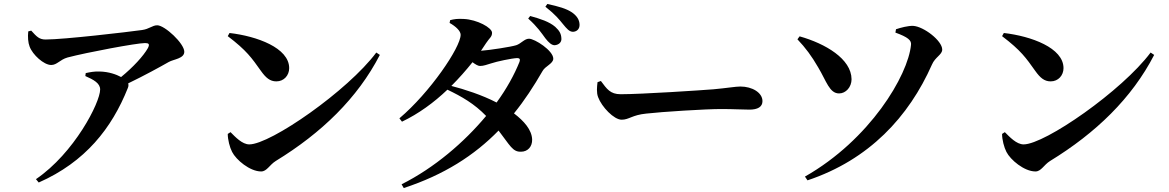

<svg xmlns="http://www.w3.org/2000/svg" viewBox="-20 -871 5920 972"><path d="M412 -486C453 -468 487 -450 487 -418C487 -352 356 -96 162 36L176 53C412 -51 546 -222 627 -425C631 -434 631 -442 629 -449C712 -489 790 -532 834 -557C858 -571 913 -574 913 -609C913 -651 814 -743 776 -743C751 -743 736 -724 699 -719C628 -709 303 -671 211 -671C179 -671 166 -685 138 -716L123 -712C120 -684 122 -655 130 -635C145 -594 202 -542 239 -542C269 -542 283 -569 322 -580C421 -606 672 -653 714 -653C733 -653 739 -648 729 -628C706 -587 653 -530 593 -481C569 -494 531 -508 484 -509C459 -510 437 -506 414 -501Z M1142 -704 1133 -688C1229 -615 1254 -578 1301 -512C1326 -477 1347 -459 1379 -459C1418 -459 1444 -490 1444 -526C1444 -629 1280 -688 1142 -704ZM1885 -605C1741 -412 1350 -140 1242 -140C1206 -140 1171 -178 1147 -202L1133 -193C1133 -164 1143 -125 1155 -102C1175 -62 1245 -3 1302 -3C1331 -3 1344 -36 1376 -56C1608 -198 1790 -374 1903 -593Z M2741 -677C2758 -655 2773 -642 2788 -642C2810 -644 2824 -658 2822 -677C2821 -699 2813 -715 2791 -735C2761 -761 2715 -776 2664 -790L2654 -777C2701 -735 2721 -704 2741 -677ZM2830 -749C2849 -726 2862 -710 2881 -710C2901 -711 2915 -725 2914 -747C2913 -771 2901 -790 2876 -808C2846 -828 2809 -838 2751 -851L2741 -837C2794 -795 2811 -772 2830 -749ZM2013 62 2024 81C2228 14 2381 -84 2504 -210C2562 -135 2575 -101 2618 -103C2651 -103 2675 -128 2674 -165C2672 -214 2633 -258 2582 -297C2635 -362 2682 -434 2727 -512C2740 -536 2781 -549 2781 -574C2781 -615 2687 -675 2658 -675C2635 -675 2618 -650 2593 -642C2568 -634 2459 -617 2415 -614L2441 -653C2458 -679 2471 -684 2471 -705C2471 -731 2395 -772 2328 -775C2296 -777 2278 -774 2259 -769L2256 -755C2288 -737 2312 -714 2312 -695C2312 -631 2156 -402 2002 -272L2015 -255C2099 -295 2177 -352 2245 -417C2318 -382 2381 -346 2441 -284C2329 -150 2180 -22 2013 62ZM2265 -436C2304 -475 2340 -516 2372 -556C2387 -545 2400 -537 2410 -537C2429 -537 2445 -544 2466 -550C2495 -560 2572 -576 2598 -577C2610 -577 2615 -572 2610 -558C2584 -493 2545 -422 2494 -352C2421 -390 2331 -419 2265 -436Z M3022 -461 3005 -455C3002 -431 2999 -402 3008 -379C3026 -330 3088 -265 3127 -265C3165 -265 3180 -289 3252 -296C3329 -305 3553 -319 3629 -319C3699 -319 3734 -316 3774 -316C3816 -316 3840 -330 3840 -359C3840 -402 3788 -433 3728 -433C3704 -433 3659 -425 3592 -419C3531 -414 3229 -394 3122 -394C3069 -394 3052 -421 3022 -461Z M4068 42C4380 -62 4581 -280 4698 -544C4714 -582 4750 -594 4750 -620C4750 -665 4656 -737 4603 -740C4577 -741 4540 -731 4516 -723L4513 -706C4576 -683 4595 -667 4592 -644C4577 -489 4384 -164 4055 23ZM4017 -672C4058 -629 4089 -587 4122 -530C4164 -460 4179 -398 4228 -398C4262 -398 4291 -430 4291 -470C4290 -573 4159 -650 4028 -687Z M5062 -704 5053 -688C5149 -615 5174 -578 5221 -512C5246 -477 5267 -459 5299 -459C5338 -459 5364 -490 5364 -526C5364 -629 5200 -688 5062 -704ZM5805 -605C5661 -412 5270 -140 5162 -140C5126 -140 5091 -178 5067 -202L5053 -193C5053 -164 5063 -125 5075 -102C5095 -62 5165 -3 5222 -3C5251 -3 5264 -36 5296 -56C5528 -198 5710 -374 5823 -593Z"/></svg>

Font: Noto Serif SC
Style: Bold
Weight: 700
Designer: Ryoko NISHIZUKA 西塚涼子 (kana & ideographs); Frank Grießhammer (Latin, Greek & Cyrillic); Wenlong ZHANG 张文龙 (bopomofo); San
Foundry: Adobe
Version: Version 2.001;hotconv 1.1.0;makeotfexe 2.6.0